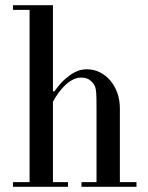

<svg xmlns="http://www.w3.org/2000/svg" viewBox="-20 -720 572 740"><path d="M94 -18V-682H30V-700H184V-368H190Q211 -398 230.5 -415Q250 -432 266 -440.5Q282 -449 294.5 -451Q307 -453 314 -453Q342 -453 365.5 -441Q389 -429 406 -408.5Q423 -388 432.5 -361Q442 -334 442 -303V-18H506V0H294V-18H352V-301Q352 -342 351 -359.5Q350 -377 346 -387Q341 -399 328 -410Q315 -421 292 -421Q277 -421 261 -413Q245 -405 231 -391.5Q217 -378 205 -361.5Q193 -345 184 -328V-18H242V0H30V-18Z"/></svg>

Font: EIisabethische
Style: Book
Weight: 400
Designer: Salychow
Version: Version 1.3